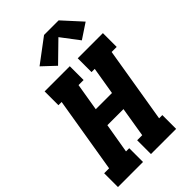

<svg xmlns="http://www.w3.org/2000/svg" viewBox="-287 -1082 1181 1181"><g transform="rotate(-45 303.5 -491.5)"><path d="M3 0V-120H46L128 -615H100V-735H319V-615H275L245 -435H386L416 -615H388V-735H607V-615H563L481 -120H509V0H290V-120H334L366 -315H226L193 -120H221V0ZM270 -788 187 -866 343 -983H470L582 -860L484 -795L396 -911Z"/></g></svg>

Font: Iosevka Slab HvExObl
Style: Regular
Weight: 900
Width: 7
Italic angle: -9°
Monospace: yes
Designer: Belleve Invis
Foundry: Belleve Invis
Version: Version 11.1.1; ttfautohint (v1.8.3)